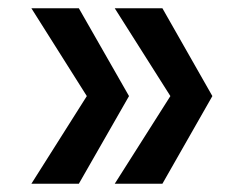

<svg xmlns="http://www.w3.org/2000/svg" viewBox="-20 -490 584 460"><path d="M488.8 -259.8 369.1 -49.8H254.9L388.2 -259.8L254.9 -470.2H369.1ZM55.2 -49.8 188 -259.8 55.2 -470.2H168.9L289.1 -259.8L168.9 -49.8Z"/></svg>

Font: TASA Orbiter Text SemiBold
Style: Regular
Weight: 600
Designer: Weizhong Zhang
Version: Version 1.000;Glyphs 3.1.2 (3151)